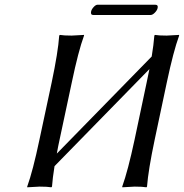

<svg xmlns="http://www.w3.org/2000/svg" viewBox="-20 -797 785 820"><path d="M200.7 -444.8Q228 -574.2 232.9 -645L235.8 -647.9Q252.4 -645 286.1 -645Q286.1 -645 338.9 -647.9V-645Q314.5 -578.6 286.6 -444.8L234.4 -200.2Q228 -171.4 222.7 -141.1L627.9 -555.7Q636.2 -606.4 639.2 -645L641.6 -647.9Q658.2 -645 691.9 -645Q691.9 -645 744.6 -647.9L745.1 -645Q720.7 -578.6 692.4 -444.8L640.6 -200.2Q613.3 -70.8 607.9 0L605.5 2.9Q588.9 0 555.2 0Q555.2 0 502.4 2.9L502 0Q526.4 -67.9 554.7 -200.2L606.4 -444.8Q612.8 -476.1 618.2 -502L212.9 -87.4Q204.6 -36.1 202.1 0L199.2 2.9Q182.6 0 148.9 0Q148.9 0 96.2 2.9V0Q120.6 -67.9 148.4 -200.2ZM622.6 -732.9H378.9Q365.7 -732.9 369.1 -748Q371.1 -757.3 380.1 -767.1Q389.2 -776.9 397 -776.9H642.1Q656.2 -776.9 653.3 -763.2Q651.4 -753.4 641.6 -743.2Q631.8 -732.9 622.6 -732.9Z"/></svg>

Font: Linux Biolinum
Style: Italic
Weight: 400
Italic angle: -12°
Designer: Philipp H. Poll
Foundry: Philipp H. Poll
Version: Version 1.1.3 ; ttfautohint (v0.9)